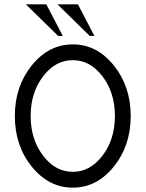

<svg xmlns="http://www.w3.org/2000/svg" viewBox="-20 -860 675 890"><path d="M317.4 9.8Q206.1 9.8 127.4 -87.4Q48.8 -184.6 48.8 -322.3Q48.8 -459.5 127.4 -556.9Q206.1 -654.3 317.4 -654.3Q428.7 -654.3 507.3 -556.9Q585.9 -459.5 585.9 -322.3Q585.9 -184.6 507.3 -87.4Q428.7 9.8 317.4 9.8ZM317.4 -63.5Q398.4 -63.5 455.6 -139.2Q512.7 -214.8 512.7 -322.3Q512.7 -429.7 455.6 -505.4Q398.4 -581.1 317.4 -581.1Q236.3 -581.1 179.2 -505.4Q122.1 -429.7 122.1 -322.3Q122.1 -214.8 179.2 -139.2Q236.3 -63.5 317.4 -63.5ZM271 -693.4H249.5L100.1 -839.8H194.8ZM417.5 -693.4H396L246.6 -839.8H341.3Z"/></svg>

Font: Catrinity
Style: Regular
Weight: 400
Designer: Alexander Lange
Foundry: High-Logic / Made with FontCreator
Version: Version 2.090;May 20, 2024;FontCreator 15.0.0.2974 64-bit